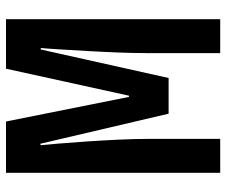

<svg xmlns="http://www.w3.org/2000/svg" viewBox="-77 -677 754 640"><g transform="rotate(-90 300.0 -357.0)"><path d="M44 0V-714H215L297 -304H301L391 -714H556V0H443V-247Q443 -289 445 -340.5Q447 -392 450 -443.5Q453 -495 455.5 -536.5Q458 -578 460 -598H455L360 -172H241L141 -599H136Q138 -579 141.5 -537.5Q145 -496 148.5 -444Q152 -392 154.5 -339Q157 -286 157 -242V0Z"/></g></svg>

Font: Noto Sans Mono SemiBold
Style: Regular
Weight: 600
Designer: Monotype Design Team
Foundry: Monotype Imaging Inc.
Version: Version 2.014; ttfautohint (v1.8.4.7-5d5b)